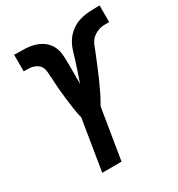

<svg xmlns="http://www.w3.org/2000/svg" viewBox="-174 -850 896 965"><g transform="rotate(-30 273.5 -367.5)"><path d="M138 0 186 -294Q178 -324 174 -355Q170 -386 166 -417.5Q162 -449 159.5 -480.5Q157 -512 156 -543L155 -545Q154 -559 153.5 -573Q153 -587 148 -599.5Q143 -612 132.5 -620.5Q122 -629 109 -633.5Q96 -638 81.5 -638.5Q67 -639 53 -639H51V-735H56Q84 -735 112.5 -734Q141 -733 167.5 -725.5Q194 -718 215.5 -702Q237 -686 249 -662.5Q261 -639 263 -611Q265 -583 265 -555Q265 -527 265 -499Q265 -471 265 -443Q274 -469 283 -496Q292 -523 300.5 -549.5Q309 -576 317 -603.5Q325 -631 340.5 -655.5Q356 -680 380 -698Q404 -716 431.5 -724Q459 -732 486 -733.5Q513 -735 540 -735H547V-639H545Q531 -639 516.5 -638.5Q502 -638 488 -633.5Q474 -629 460.5 -620.5Q447 -612 438 -599.5Q429 -587 423.5 -573Q418 -559 413 -545L412 -543Q399 -512 386.5 -480.5Q374 -449 360 -417.5Q346 -386 331 -355Q316 -324 298 -294L250 0Z"/></g></svg>

Font: Iosevka Curly
Style: Bold Italic
Weight: 700
Italic angle: -9°
Monospace: yes
Designer: Belleve Invis
Foundry: Belleve Invis
Version: Version 22.1.2; ttfautohint (v1.8.4)